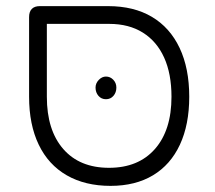

<svg xmlns="http://www.w3.org/2000/svg" viewBox="-20 -600 703 627"><path d="M341 7Q258 7 198 -27.5Q138 -62 106.5 -127.5Q75 -193 75 -284V-544Q75 -562 84 -571Q93 -580 110 -580H333Q417 -580 476 -545Q535 -510 566.5 -443.5Q598 -377 598 -284Q598 -193 567.5 -127.5Q537 -62 479.5 -27.5Q422 7 341 7ZM336 -52Q432 -52 486 -113.5Q540 -175 540 -284Q540 -359 516 -412Q492 -465 446.5 -493.5Q401 -522 337 -522H133V-284Q133 -175 186.5 -113.5Q240 -52 336 -52ZM326 -276Q311 -276 301.5 -287Q292 -298 292 -314Q292 -328 302.5 -339Q313 -350 326 -350Q340 -350 350 -339.5Q360 -329 360 -314Q360 -298 350.5 -287Q341 -276 326 -276Z"/></svg>

Font: Fredoka Light Light
Style: Regular
Weight: 300
Version: Version 2.001